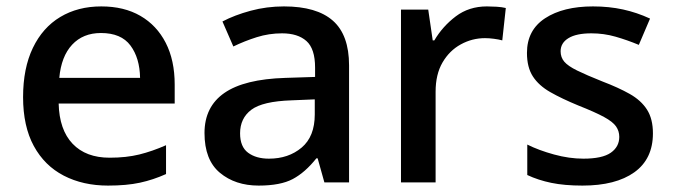

<svg xmlns="http://www.w3.org/2000/svg" viewBox="-20 -569 2100 599"><path d="M296 -549Q367 -549 418 -519.5Q469 -490 497 -435.5Q525 -381 525 -305V-246H163Q165 -164 206.5 -120.5Q248 -77 322 -77Q374 -77 414.5 -87Q455 -97 498 -116V-26Q458 -8 416.5 1Q375 10 317 10Q239 10 179 -21Q119 -52 85.5 -113.5Q52 -175 52 -266Q52 -356 82.5 -419.5Q113 -483 168 -516Q223 -549 296 -549ZM295 -466Q239 -466 205 -429.5Q171 -393 165 -326H417Q416 -388 387 -427Q358 -466 295 -466Z M866 -549Q968 -549 1018.5 -504.5Q1069 -460 1069 -365V0H992L971 -75H967Q932 -31 893.5 -10.5Q855 10 787 10Q714 10 666 -30Q618 -70 618 -154Q618 -236 680 -279Q742 -322 870 -326L963 -329V-358Q963 -417 936 -441Q909 -465 860 -465Q819 -465 781 -453Q743 -441 708 -424L674 -502Q712 -522 762 -535.5Q812 -549 866 -549ZM890 -256Q799 -253 764 -226.5Q729 -200 729 -153Q729 -111 754 -92.5Q779 -74 819 -74Q880 -74 921 -108.5Q962 -143 962 -212V-259Z M1499 -549Q1513 -549 1529.5 -548Q1546 -547 1558 -544L1547 -443Q1536 -446 1521 -448Q1506 -450 1493 -450Q1453 -450 1417.5 -430.5Q1382 -411 1360.5 -374Q1339 -337 1339 -283V0H1231V-539H1316L1330 -443H1335Q1361 -487 1402 -518Q1443 -549 1499 -549Z M2017 -153Q2017 -73 1959 -31.5Q1901 10 1797 10Q1741 10 1700 1.5Q1659 -7 1625 -23V-118Q1661 -100 1708.5 -87Q1756 -74 1800 -74Q1859 -74 1885.5 -92.5Q1912 -111 1912 -142Q1912 -160 1902 -174.5Q1892 -189 1864.5 -204Q1837 -219 1784 -240Q1733 -261 1697 -281.5Q1661 -302 1642.5 -330.5Q1624 -359 1624 -404Q1624 -475 1680.5 -512Q1737 -549 1830 -549Q1880 -549 1923.5 -539.5Q1967 -530 2008 -511L1973 -429Q1937 -444 1900.5 -454.5Q1864 -465 1825 -465Q1778 -465 1753.5 -450Q1729 -435 1729 -409Q1729 -390 1740.5 -376.5Q1752 -363 1780.5 -349Q1809 -335 1859 -315Q1909 -296 1944.5 -276Q1980 -256 1998.5 -227Q2017 -198 2017 -153Z"/></svg>

Font: Noto Sans Adlam Medium
Style: Regular
Weight: 500
Version: Version 3.001